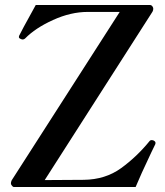

<svg xmlns="http://www.w3.org/2000/svg" viewBox="-20 -753 665 773"><path d="M25 -10Q24 -12 24 -16Q24 -20 27 -27L462 -705H333Q265 -705 193.5 -672.5Q122 -640 81 -598Q77 -594 71 -594Q68 -594 64 -596Q56 -599 56 -604L57 -609Q61 -619 124 -733H583Q592 -733 596 -723Q597 -721 597 -717Q597 -712 594 -706L160 -28L317 -29Q404 -30 467.5 -76Q531 -122 583 -186Q586 -189 590 -189Q595 -189 599 -187Q606 -183 606 -178Q606 -174 605 -172Q595 -150 589 -139Q544 -44 526 0H36Q31 0 25 -10Z"/></svg>

Font: Shippori Mincho SemiBold
Style: Regular
Weight: 600
Designer: FONTDASU
Foundry: FONTDASU / Google Inc. / but / Adobe
Version: Version 3.110; ttfautohint (v1.8.3)